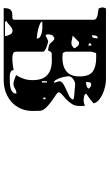

<svg xmlns="http://www.w3.org/2000/svg" viewBox="203 -790 594 1040"><g transform="rotate(90 500.0 -270.0)"><path d="M413 -547Q428 -547 448 -542.5Q468 -538 487.5 -529.5Q507 -521 521.5 -508.5Q536 -496 540 -480Q529 -470 514.5 -459Q500 -448 487 -440Q491 -430 504 -428Q517 -426 527 -426L533 -427Q536 -427 543.5 -429.5Q551 -432 553 -433Q554 -430 554 -418.5Q554 -407 554 -403Q554 -379 542.5 -361.5Q531 -344 517 -331Q503 -318 491.5 -308.5Q480 -299 480 -290Q480 -285 494 -276Q508 -267 526 -254Q544 -241 560 -225.5Q576 -210 580 -193L581 -150Q581 -115 568.5 -86Q556 -57 533.5 -36.5Q511 -16 480.5 -4.5Q450 7 413 7H24Q24 -23 34 -31Q44 -39 55.5 -39.5Q67 -40 77 -40Q87 -40 87 -53V-480Q87 -490 79 -495Q71 -500 60.5 -502Q50 -504 40 -505Q30 -506 27 -507Q25 -509 22.5 -516.5Q20 -524 20 -527Q20 -531 22.5 -539Q25 -547 27 -547ZM188 -502Q175 -502 173 -491.5Q171 -481 171 -471Q183 -471 185.5 -482Q188 -493 188 -502ZM267 -313Q268 -313 278 -312Q288 -311 294 -311Q339 -311 366.5 -333Q394 -355 394 -403Q394 -456 368 -475Q342 -494 293 -494Q287 -494 277 -494Q267 -494 267 -493L260 -467V-327ZM227 -468Q218 -468 213 -460Q218 -452 227 -452ZM460 -453Q451 -467 437 -467Q427 -467 425.5 -456Q424 -445 424 -439Q433 -439 444.5 -442Q456 -445 460 -453ZM214 -360Q223 -360 227 -362.5Q231 -365 240 -373Q241 -374 241 -377Q241 -379 240 -380Q234 -389 228.5 -395Q223 -401 213 -401Q208 -401 207 -400L173 -367L207 -360ZM513 -373Q513 -373 504.5 -374Q496 -375 484.5 -376Q473 -377 460.5 -378Q448 -379 440 -380H436Q423 -380 408 -369Q393 -358 393 -344Q393 -338 395.5 -325Q398 -312 402.5 -298.5Q407 -285 413.5 -275Q420 -265 427 -265V-273Q426 -275 423 -283.5Q420 -292 420 -293Q420 -306 433 -314.5Q446 -323 463 -330.5Q480 -338 496.5 -346Q513 -354 520 -367ZM260 -60Q260 -47 271.5 -43.5Q283 -40 292 -40Q310 -40 325 -41.5Q340 -43 360 -47Q359 -39 364 -34.5Q369 -30 377 -28Q385 -26 393 -26Q401 -26 406 -26Q416 -26 430 -26.5Q444 -27 456.5 -30Q469 -33 478 -40.5Q487 -48 487 -62Q471 -62 459.5 -54Q448 -46 434 -46H429Q428 -46 427 -47Q425 -47 419 -48.5Q413 -50 406.5 -52.5Q400 -55 394.5 -57Q389 -59 387 -60Q401 -83 407.5 -103.5Q414 -124 414 -150Q414 -204 386.5 -229Q359 -254 307 -254L267 -253Q262 -250 258.5 -244.5Q255 -239 253 -233Q233 -236 226 -238.5Q219 -241 215.5 -244Q212 -247 208.5 -252.5Q205 -258 193 -267H187Q173 -262 169.5 -253.5Q166 -245 166 -230Q166 -227 167 -227Q169 -221 173 -220Q176 -222 186.5 -227Q197 -232 200 -233Q201 -234 203 -234Q206 -234 215.5 -231.5Q225 -229 235 -225Q245 -221 252.5 -216Q260 -211 260 -207ZM427 -227H420V-200H427ZM513 -207Q518 -207 518 -213.5Q518 -220 513 -220Q508 -220 508 -213.5Q508 -207 513 -207ZM189 -172Q189 -185 177.5 -191.5Q166 -198 151 -200.5Q136 -203 120.5 -202.5Q105 -202 97 -202Q97 -195 109.5 -189.5Q122 -184 137.5 -180Q153 -176 168 -174Q183 -172 189 -172ZM175 0Q175 -12 167.5 -26.5Q160 -41 147 -41Q134 -41 119.5 -27.5Q105 -14 93 -7L100 0Z"/></g></svg>

Font: Genkaimincho
Style: Regular
Weight: 800
Designer: Dr. Ken Lunde (project architect, glyph set definition & overall production); Masataka HATTORI \u670D \u90E8 \u6B63 \u8C
Foundry: Adobe Systems Incorporated
Version: Version 1.00